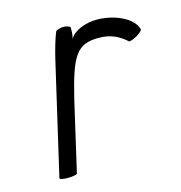

<svg xmlns="http://www.w3.org/2000/svg" viewBox="-77 -533 570 604"><g transform="rotate(-15 207.5 -231.5)"><path d="M46 -6C49 2 97 1 103 -6L156 -236C189 -371 209 -401 280 -401C321 -401 346 -386 370 -365C385 -367 406 -379 415 -391C408 -429 348 -458 288 -458C254 -458 213 -444 200 -419C203 -432 204 -445 203 -457C191 -465 173 -465 157 -457C148 -438 137 -398 131 -373Z"/></g></svg>

Font: Comica
Style: RgIta
Weight: 400
Designer: Jasper
Foundry: KineticPlasma Fonts/Cannot Into Space Fonts
Version: Version 0.89